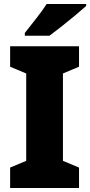

<svg xmlns="http://www.w3.org/2000/svg" viewBox="-20 -947 454 967"><path d="M378 0H31V-103L112 -137V-577L31 -611V-714H378V-611L297 -577V-137L378 -103ZM414 -917Q394 -899 360.5 -871Q327 -843 291 -814.5Q255 -786 229 -767H105V-781Q130 -813 162 -853.5Q194 -894 215 -927H414Z"/></svg>

Font: Noto Sans Gurmukhi UI SemiCondensed Black
Style: Regular
Weight: 900
Width: 4
Designer: Jelle Bosma - Monotype Design Team
Foundry: Monotype Imaging Inc.
Version: Version 2.004; ttfautohint (v1.8.4.7-5d5b)